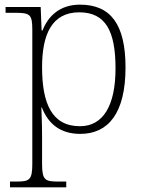

<svg xmlns="http://www.w3.org/2000/svg" viewBox="-20 -566 622 826"><path d="M23 240H265V215H231C175 215 161 210 161 140V18C161 -45 158 -83 158 -104H160C188 -31 242 10 325 10C446 10 520 -79 520 -276C520 -460 457 -546 324 -546C238 -546 187 -497 163 -435H159L155 -536H4V-511H41C108 -511 119 -506 119 -439V139C119 210 106 215 49 215H23ZM324 -23C203 -23 161 -121 161 -277C161 -416 202 -513 321 -513C435 -513 477 -431 477 -272C477 -112 424 -23 324 -23Z"/></svg>

Font: Noto Serif Lao ExtraLight
Style: Regular
Weight: 200
Designer: Monotype Design Team
Foundry: Monotype Imaging Inc.
Version: Version 2.003